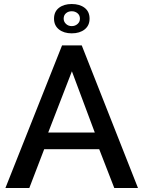

<svg xmlns="http://www.w3.org/2000/svg" viewBox="-20 -936 715 956"><path d="M289 -710H387L667 0H549L474 -193H200L126 0H7ZM452 -276 338 -581 220 -276ZM249 -843Q249 -878 273.5 -897Q298 -916 337 -916Q377 -916 401.5 -897Q426 -878 426 -843Q426 -809 401.5 -789.5Q377 -770 337 -770Q298 -770 273.5 -789.5Q249 -809 249 -843ZM337 -880Q320 -880 308.5 -870Q297 -860 297 -843Q297 -828 308.5 -817Q320 -806 337 -806Q354 -806 366 -816.5Q378 -827 378 -843Q378 -860 366 -870Q354 -880 337 -880Z"/></svg>

Font: IngvarSans
Style: Regular
Weight: 600
Version: Version 3.000